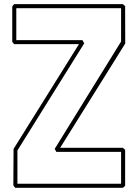

<svg xmlns="http://www.w3.org/2000/svg" viewBox="-20 -896 663 926"><path d="M47.9 -876H572.8Q575.7 -873.5 578.4 -871.1Q581.1 -868.7 583.5 -866.2L584 -686L270 -183.1H572.8Q575.7 -180.7 578.4 -178.2Q581.1 -175.8 583.5 -173.3V0Q581.1 2.4 578.4 4.9Q575.7 7.3 572.8 9.8H53.2Q50.8 6.8 48.8 3.9Q46.9 1 44.4 -1.5L45.4 -177.7L360.8 -683.1H47.9Q45.4 -686 43.5 -689Q41.5 -691.9 39.1 -694.3V-864.7ZM58.6 -856.4V-702.6H377.4Q379.9 -698.7 381.8 -694.8Q383.8 -690.9 386.2 -687Q305.2 -557.1 225.1 -428.7Q145 -300.3 64 -170.4V-9.8H564V-163.6H251.5Q249.5 -167.5 247.8 -170.9Q246.1 -174.3 243.7 -177.7Q324.2 -308.1 403.8 -436.8Q483.4 -565.4 564 -695.8V-856.4Z"/></svg>

Font: Preussische VI 9 Linie
Style: Regular
Weight: 400
Designer: Peter Wiegel
Foundry: Peter Wiegel
Version: Version 1.000 2009 initial release